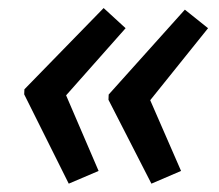

<svg xmlns="http://www.w3.org/2000/svg" viewBox="-20 -499 530 465"><path d="M146.5 -54.2 38.6 -270.5 39.1 -282.7 231 -479.5 284.2 -430.7 140.1 -268.1 218.8 -85ZM346.7 -54.2 242.7 -257.3 243.2 -270 427.7 -475.6 483.9 -430.7 343.8 -256.3 418.5 -85Z"/></svg>

Font: Open Sans Medium
Style: Italic
Weight: 500
Italic angle: -12°
Designer: Monotype Design Team
Foundry: Monotype Imaging Inc.
Version: Version 3.000